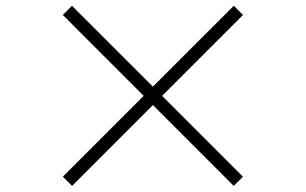

<svg xmlns="http://www.w3.org/2000/svg" viewBox="-20 -694 1040 653"><path d="M225.1 -61.8 193.8 -93.1 468.7 -368 193.6 -643.2 224.8 -674.4 500 -399.3 775.2 -674.4 806.4 -643.2 531.3 -368 806.2 -93.1 774.9 -61.8 500 -336.7Z"/></svg>

Font: Noto Serif SC
Style: Regular
Weight: 200
Designer: Ryoko NISHIZUKA 西塚涼子 (kana & ideographs); Frank Grießhammer (Latin, Greek & Cyrillic); Wenlong ZHANG 张文龙 (bopomofo); San
Foundry: Adobe
Version: Version 2.001;hotconv 1.1.0;makeotfexe 2.6.0